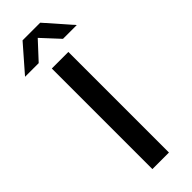

<svg xmlns="http://www.w3.org/2000/svg" viewBox="-371 -961 984 984"><g transform="rotate(-45 121.5 -468.5)"><path d="M61 0V-729H181V0ZM-66 -796 57 -937H185L309 -796H209L121 -891L33 -796Z"/></g></svg>

Font: Mona Sans Expanded Medium
Style: Regular
Weight: 500
Width: 7
Designer: Deni Anggara
Foundry: GitHub
Version: Version 2.000